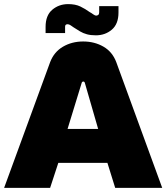

<svg xmlns="http://www.w3.org/2000/svg" viewBox="-20 -915 810 935"><path d="M0 0 224 -612Q243 -662 286.5 -687.5Q330 -713 385 -713Q440 -713 483.5 -688Q527 -663 546 -613L770 0H541L503 -122H264L224 0ZM309 -287H458L393 -512Q392 -515 390 -516.5Q388 -518 385 -518Q383 -518 381 -516.5Q379 -515 378 -512ZM447 -743Q422 -743 403.5 -748Q385 -753 370 -762Q355 -771 338 -782Q331 -787 323.5 -792Q316 -797 309 -797Q304 -797 300.5 -794.5Q297 -792 297 -785V-754H202V-784Q202 -840 234.5 -867.5Q267 -895 312 -895Q347 -895 371 -883.5Q395 -872 417 -856Q425 -852 433.5 -845.5Q442 -839 449 -839Q454 -839 458.5 -842.5Q463 -846 463 -855V-885H557V-854Q557 -798 524.5 -770.5Q492 -743 447 -743Z"/></svg>

Font: MuseoModerno Thin Black
Style: Regular
Weight: 900
Version: Version 1.002